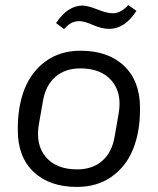

<svg xmlns="http://www.w3.org/2000/svg" viewBox="-20 -735 627 764"><path d="M414.1 -620.1Q385.7 -620.1 350.3 -635.5Q314.9 -650.9 295.9 -650.9Q277.8 -650.9 263.9 -643.6Q250 -636.2 234.9 -619.1L203.1 -643.1Q249 -712.9 309.1 -712.9Q329.6 -712.4 367.9 -697.3Q406.2 -682.1 428.2 -682.1Q460.9 -682.1 490.2 -714.8L522.9 -691.9Q477.1 -620.1 414.1 -620.1ZM286.1 8.8Q177.2 8.8 114 -50.8Q50.8 -110.4 50.8 -216.8V-224.1Q50.8 -313 78.1 -381.8Q105.5 -450.7 162.8 -491.9Q220.2 -533.2 300.8 -533.2Q410.2 -533.2 473.6 -472.9Q537.1 -412.6 537.1 -306.2V-298.8Q537.1 -210 509.5 -141.4Q481.9 -72.8 424.3 -32Q366.7 8.8 286.1 8.8ZM287.1 -61Q347.7 -61 386.5 -94.7Q425.3 -128.4 436 -190.9L452.1 -283.2Q466.3 -364.7 424.3 -413.8Q382.3 -462.9 299.8 -462.9Q239.3 -462.9 200.4 -429.2Q161.6 -395.5 150.9 -333L134.8 -241.2Q120.6 -159.2 162.4 -110.1Q204.1 -61 287.1 -61Z"/></svg>

Font: Hubot Sans
Style: Italic
Weight: 400
Italic angle: -10°
Designer: Deni Anggara
Foundry: GitHub
Version: Version 1.001;gftools[0.9.31]